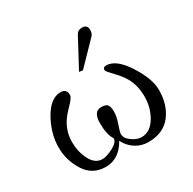

<svg xmlns="http://www.w3.org/2000/svg" viewBox="-159 -868 1048 1045"><g transform="rotate(-30 365.0 -346.0)"><path d="M516 -674Q516 -651 503 -638L372 -503L349 -506L446 -687Q457 -707 483 -707Q516 -707 516 -674ZM677 -205Q677 -109 628 -47.5Q579 14 486 14Q442 14 406 -9.5Q370 -33 351 -72Q302 15 218.5 15Q135 15 91 -54.5Q47 -124 47 -204.5Q47 -285 89 -366Q139 -461 206 -461Q244 -461 244 -422Q244 -406 208 -369.5Q172 -333 156 -306Q125 -254 125 -194.5Q125 -135 147 -90Q174 -31 223 -31Q250 -31 291 -52.5Q332 -74 332 -99Q308 -134 308 -207Q308 -280 357 -280Q388 -280 397 -266Q406 -252 406 -223Q406 -194 391.5 -152.5Q377 -111 377 -99Q377 -72 408 -50Q439 -28 467 -28Q522 -28 556.5 -85Q591 -142 591 -212Q591 -282 561 -335Q548 -357 530 -378L484 -428Q474 -440 474 -445Q474 -463 494 -463Q556 -463 616.5 -368.5Q677 -274 677 -205Z"/></g></svg>

Font: GFS Didot
Style: Regular
Weight: 400
Designer: Takis Katsoulidis and George D. Matthiopoulos
Foundry: Takis Katsoulidis and George D. Matthiopoulos
Version: Version 1.0